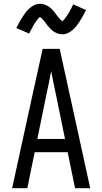

<svg xmlns="http://www.w3.org/2000/svg" viewBox="-20 -993 540 1013"><path d="M44 0 151 -490 205 -735H295L456 0H376L337 -190H163L124 0ZM177 -260H323L276 -490Q269 -522 262.5 -554Q256 -586 250 -618Q244 -586 237.5 -554Q231 -522 224 -490ZM308 -812Q303 -812 298 -813Q293 -814 288.5 -815Q284 -816 279.5 -818Q275 -820 270.5 -822.5Q266 -825 262 -827.5Q258 -830 254.5 -833Q251 -836 247.5 -840Q244 -844 240.5 -847.5Q237 -851 234 -854.5Q231 -858 228 -862Q225 -866 222.5 -869.5Q220 -873 216.5 -877.5Q213 -882 209.5 -886Q206 -890 203 -893.5Q200 -897 195.5 -900Q191 -903 191 -905H193L190 -903Q187 -901 184.5 -898Q182 -895 179.5 -892.5Q177 -890 176 -888.5Q175 -887 173.5 -885Q172 -883 170.5 -880.5Q169 -878 167.5 -876Q166 -874 164 -871Q162 -868 160.5 -865.5Q159 -863 157 -860Q155 -857 153.5 -853.5Q152 -850 150 -846.5Q148 -843 146 -839.5Q144 -836 142 -832Q140 -828 138 -824Q136 -820 134 -816L66 -845Q75 -863 83.5 -878Q92 -893 100 -905.5Q108 -918 116 -928.5Q124 -939 136 -949.5Q148 -960 162 -966.5Q176 -973 192 -973Q197 -973 202 -972Q207 -971 211.5 -970Q216 -969 220.5 -967Q225 -965 229.5 -962.5Q234 -960 238 -957.5Q242 -955 245.5 -952Q249 -949 252.5 -945.5Q256 -942 259.5 -938Q263 -934 266 -930.5Q269 -927 272 -923Q275 -919 277.5 -915.5Q280 -912 283.5 -907.5Q287 -903 290.5 -899Q294 -895 297 -891.5Q300 -888 304.5 -885Q309 -882 309 -880H307L310 -882Q313 -884 315.5 -887Q318 -890 320.5 -892.5Q323 -895 324 -897Q325 -899 326.5 -901Q328 -903 329.5 -905Q331 -907 332.5 -909.5Q334 -912 336 -914.5Q338 -917 339.5 -919.5Q341 -922 343 -925Q345 -928 346.5 -931.5Q348 -935 350 -938.5Q352 -942 354 -945.5Q356 -949 358 -953Q360 -957 362 -961Q364 -965 366 -970L434 -940Q425 -922 416.5 -907Q408 -892 400 -879.5Q392 -867 384 -856.5Q376 -846 364 -835.5Q352 -825 338 -818.5Q324 -812 308 -812Z"/></svg>

Font: Iosevka Term
Style: Regular
Weight: 400
Monospace: yes
Designer: Belleve Invis
Foundry: Belleve Invis
Version: Version 30.0.1